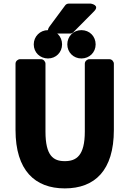

<svg xmlns="http://www.w3.org/2000/svg" viewBox="-20 -1007 722 1064"><path d="M66 -287C66 -62 174 37 339 37C505 37 611 -62 611 -287V-654C611 -665 601 -679 586 -679H475C464 -679 450 -669 450 -654V-278C450 -144 403 -114 339 -114C276 -114 232 -143 232 -278V-654C232 -665 222 -679 207 -679H91C80 -679 66 -669 66 -654ZM255 -861C226 -821 275 -821 275 -821H368C374 -821 381 -823 386 -828L501 -944C536 -979 483 -987 483 -987H361C354 -987 346 -984 341 -977ZM246 -683C290 -683 324 -717 324 -761C324 -805 291 -840 246 -840C202 -840 167 -805 167 -761C167 -716 202 -683 246 -683ZM431 -683C476 -683 510 -717 510 -761C510 -805 477 -840 431 -840C386 -840 353 -805 353 -761C353 -717 387 -683 431 -683Z"/></svg>

Font: Falling Sky
Style: Blk
Weight: 900
Designer: Paul D. Hunt
Foundry: Adobe Systems Incorporated
Version: Version 1.02